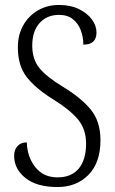

<svg xmlns="http://www.w3.org/2000/svg" viewBox="-20 -744 463 774"><path d="M212 10Q128 10 82.5 -26.5Q37 -63 37 -116Q37 -140 50.5 -155Q64 -170 88 -170Q90 -111 122.5 -70Q155 -29 212 -29Q268 -29 297.5 -64.5Q327 -100 327 -165Q327 -224 293.5 -263.5Q260 -303 195 -343Q124 -387 88 -433Q52 -479 52 -553Q52 -604 74 -642.5Q96 -681 133.5 -702.5Q171 -724 218 -724Q264 -724 298 -707.5Q332 -691 350.5 -665.5Q369 -640 369 -613Q369 -564 316 -564Q316 -595 305.5 -622.5Q295 -650 273.5 -667Q252 -684 218 -684Q169 -684 139.5 -651Q110 -618 110 -560Q110 -505 139 -469.5Q168 -434 234 -394Q308 -349 346.5 -301.5Q385 -254 385 -179Q385 -88 336.5 -39Q288 10 212 10Z"/></svg>

Font: Noto Serif ExtraCondensed Light
Style: Regular
Weight: 300
Width: 2
Designer: Monotype Design Team
Foundry: Monotype Imaging Inc.
Version: Version 2.014; ttfautohint (v1.8.4.7-5d5b)